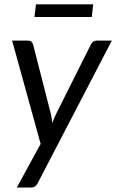

<svg xmlns="http://www.w3.org/2000/svg" viewBox="-20 -694 536 886"><path d="M36 0ZM154 151Q148.5 161.5 141.2 166.5Q134 171.5 123 171.5H57.5L167.5 -30L36 -506.5H109.5Q120.5 -506.5 125.5 -501.2Q130.5 -496 133 -488L214.5 -169Q217 -158.5 218.5 -148Q220 -137.5 221 -127Q225 -137.5 229.8 -148.2Q234.5 -159 239.5 -169.5L399.5 -489Q403.5 -497 410.8 -501.8Q418 -506.5 425.5 -506.5H496ZM146 -674H410L403.5 -615.5H139Z"/></svg>

Font: Lato
Style: Italic
Weight: 400
Italic angle: -7°
Designer: Lukasz Dziedzic
Foundry: tyPoland Lukasz Dziedzic
Version: Version 2.007; 2014-02-27